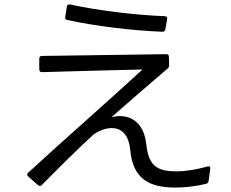

<svg xmlns="http://www.w3.org/2000/svg" viewBox="-20 -799 1040 865"><path d="M733 -713C735 -721 731 -725 723 -726C590 -731 418 -752 295 -779C287 -780 282 -777 281 -769L274 -723C272 -715 276 -711 283 -709C406 -682 576 -661 712 -656C719 -656 723 -659 725 -667ZM151 35C157 40 163 40 168 35C232 -30 321 -119 398 -190C418 -206 451 -222 483 -222C523 -222 560 -198 567 -121C580 10 655 46 772 46C816 46 865 40 909 29C915 27 919 23 920 16L927 -38C929 -47 924 -52 915 -49C865 -35 817 -27 774 -27C684 -27 649 -55 639 -150C628 -243 575 -276 520 -276C507 -276 494 -274 482 -271C566 -345 659 -425 735 -490C740 -494 742 -498 742 -505L741 -543C741 -551 737 -555 729 -555L169 -547C161 -547 157 -543 157 -535V-486C157 -478 162 -474 169 -474C296 -478 500 -483 622 -486C474 -349 245 -149 107 -21C101 -16 101 -10 107 -4Z"/></svg>

Font: LINE Seed JP App_OTF Regular
Style: Regular
Weight: 400
Designer: LY Corporation & Fontrix & Fontworks
Version: Version 1.002